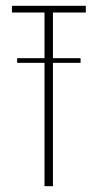

<svg xmlns="http://www.w3.org/2000/svg" viewBox="-20 -640 336 660"><path d="M133 -597H21V-620H275V-597H162V0H133ZM39 -424V-440H257V-424Z"/></svg>

Font: Smooch Sans ExtraLight
Style: Regular
Weight: 200
Designer: Robert E. Leuschke
Foundry: Robert E. Leuschke
Version: Version 1.010; ttfautohint (v1.8.3)